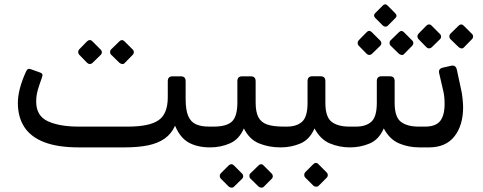

<svg xmlns="http://www.w3.org/2000/svg" viewBox="-20 -679 2230 887"><path d="M344.9 1.9Q246.6 1.9 184.3 -22.2Q122 -46.2 92.3 -92.3Q62.5 -138.4 62.5 -203.4Q62.5 -265.3 99.9 -347.7Q103.5 -356.6 109.3 -359.7Q115.2 -362.7 126.6 -357.7L164.4 -344.3Q172.4 -341.9 175.2 -337Q177.9 -332 173.6 -320.1Q163.6 -293.4 155.4 -266.1Q147.2 -238.8 147.2 -209.6Q147.2 -143.7 201 -118.9Q254.7 -94.1 344 -94.1H570.2Q669.9 -94.1 712.5 -123.6Q755.1 -153.2 755.1 -229.4V-303.9Q755.1 -326.4 777 -326.4H815.7Q837.6 -326.4 837.6 -303.9V-221.9Q837.6 -171.4 849.3 -143.7Q860.9 -116 884.9 -105Q908.9 -94.1 945.7 -94.1H966.4Q981.4 -94.1 981.4 -79.1V-28.1Q981.4 1.9 951.4 1.9Q891.9 1.9 851.8 -20.4Q811.7 -42.8 788.8 -98.1Q771.9 -60.9 740.8 -38.9Q709.7 -16.9 663.7 -7.5Q617.7 1.9 555.5 1.9ZM406.8 -387.9Q402.2 -383.4 395.2 -383.3Q388.2 -383.2 382.4 -388.9L345.8 -426.4Q341.3 -431.9 341.1 -438.5Q340.9 -445 345.8 -450.7L382.4 -488.2Q388.2 -493.9 395.1 -493.8Q402.1 -493.7 406.8 -488.2L444.2 -450.7Q450 -445.8 450.5 -438.4Q451 -430.9 445.2 -425.4ZM556.1 -387.9Q551.1 -382.2 544.2 -383.2Q537.2 -384.2 531.7 -388.9L493.3 -426.4Q488.5 -431.1 488.5 -438.6Q488.5 -446 493.3 -450.7L531.7 -488.2Q537.2 -493.7 543.3 -493.8Q549.3 -493.9 555.1 -488.2L592.5 -450.7Q598.2 -445.8 598.3 -438.5Q598.4 -431.1 592.7 -425.4Z M951 1.9Q936 1.9 936 -13.9V-64.1Q936 -94.1 966 -94.1Q1027.5 -94.1 1052.1 -118.1Q1076.6 -142.2 1076.6 -205.4V-303.9Q1076.6 -326.4 1098.5 -326.4H1139.1Q1161 -326.4 1161 -303.9V-205.4Q1161 -162.2 1173.6 -137.8Q1186.2 -113.4 1214.6 -103.7Q1243.1 -94.1 1291.6 -94.1Q1306.6 -94.1 1306.6 -79.1V-28.1Q1306.6 1.9 1276.6 1.9Q1222 1.9 1176.9 -16.5Q1131.9 -34.9 1106.6 -85.7Q1085 -35.6 1042.7 -16.9Q1000.4 1.9 951 1.9ZM1060.6 183.9Q1056.1 188.4 1049.1 187.9Q1042.2 187.4 1036.6 182.9L999.8 146Q995.2 141.2 995.1 134Q995 126.7 999.8 122L1036.6 85.1Q1042.2 79.6 1048.7 79.6Q1055.2 79.6 1060.6 85.1L1097.3 122Q1102.9 126.7 1103.4 134.1Q1103.9 141.4 1098.3 147ZM1198.4 183.9Q1193.8 188.4 1187 187.9Q1180.1 187.4 1174.6 182.9L1136.7 146Q1132.1 141.2 1132 133.9Q1131.9 126.6 1136.7 122L1174.6 85.1Q1180.1 79.6 1186.5 79.6Q1192.8 79.6 1197.4 85.1L1234.2 122Q1239.8 126.7 1240.3 134.1Q1240.8 141.4 1235.2 147Z M1277 1.9Q1262 1.9 1262 -13.9V-64.1Q1262 -94.1 1292 -94.1H1304.6Q1350.9 -94.1 1375.8 -116.9Q1400.8 -139.8 1400.8 -203.6V-304.1Q1400.8 -326.6 1422.6 -326.6H1461.4Q1483.2 -326.6 1483.2 -304.1V-203.6Q1483.2 -138.6 1512 -116.3Q1540.8 -94.1 1594.4 -94.1H1612Q1627 -94.1 1627 -79.1V-28.1Q1627 1.9 1597 1.9Q1547.1 1.9 1503.5 -16.6Q1459.9 -35.1 1432.9 -85.7Q1410.6 -34.3 1367.9 -16.2Q1325.3 1.9 1277 1.9ZM1451.8 179.5Q1447.1 184.1 1440 183.6Q1433 183.1 1427.4 178.5L1390 141.1Q1385.4 136.3 1385.4 129Q1385.4 121.6 1390 116.7L1427.4 79.3Q1433 73.7 1439.5 73.7Q1446.1 73.7 1450.8 79.3L1488.1 116.7Q1493.8 121.6 1494.3 129Q1494.8 136.3 1489.2 142.1Z M1597 1.9Q1582 1.9 1582 -13.9V-64.1Q1582 -94.1 1612 -94.1H1624.6Q1670.9 -94.1 1695.8 -116.9Q1720.8 -139.8 1720.8 -203.6V-304.1Q1720.8 -326.6 1742.6 -326.6H1781.4Q1803.2 -326.6 1803.2 -304.1V-203.6Q1803.2 -138.6 1832 -116.3Q1860.8 -94.1 1914.4 -94.1H1932Q1947 -94.1 1947 -79.1V-28.1Q1947 1.9 1917 1.9Q1867.1 1.9 1823.5 -16.6Q1779.9 -35.1 1752.9 -85.7Q1730.6 -34.3 1687.9 -16.2Q1645.3 1.9 1597 1.9ZM1771.1 -559.9Q1766.3 -555.2 1760.3 -555.7Q1754.3 -556.2 1748.7 -560.9L1713.3 -596.4Q1702.8 -607.9 1713.3 -618.4L1748.7 -653.8Q1759.4 -664.5 1770.1 -653.8L1805.3 -618.4Q1817.6 -606.5 1806.5 -595.4ZM1697.9 -429.8Q1693.4 -425.2 1686.3 -425.2Q1679.3 -425.1 1673.6 -430.8L1636.9 -468.2Q1632.2 -473.8 1632.2 -480.4Q1632.2 -487.1 1636.9 -492.6L1673.6 -530.1Q1685.4 -542.7 1697.9 -530.1L1735.4 -492.6Q1741.1 -487.7 1741.6 -480.2Q1742.1 -472.8 1736.4 -467.2ZM1847.2 -429.8Q1842.2 -424.1 1835.3 -425.1Q1828.4 -426.1 1822.8 -430.8L1784.4 -468.2Q1779.6 -473 1779.6 -480.5Q1779.6 -488.1 1784.4 -492.6L1822.8 -530.1Q1834.7 -541.6 1846.2 -530.1L1883.6 -492.6Q1889.2 -487.9 1889.4 -480.4Q1889.6 -473 1883.8 -467.2Z M1919.4 1.9Q1910 1.9 1906 -4.2Q1902 -10.2 1902 -17.2V-72.2Q1902 -86.2 1910 -90.1Q1918 -94.1 1932 -94.1H1943.8Q1992.7 -94.1 2013.3 -119.8Q2033.9 -145.6 2033.9 -198.1Q2033.9 -215.9 2032.4 -231.7Q2030.9 -247.4 2026.4 -264.9L2008.8 -340.9Q2006.4 -352.5 2011.2 -358.4Q2015.9 -364.4 2026.6 -366.7L2063.5 -375.1Q2085.8 -380.1 2090.6 -356.7L2109.5 -268.8Q2114.5 -248.7 2117 -222.7Q2119.5 -196.8 2119.5 -183.6Q2119.5 -100.5 2079.6 -49.3Q2039.7 1.9 1961.8 1.9ZM1974.1 -460.2Q1969.5 -455.6 1962.5 -455.5Q1955.4 -455.4 1949.7 -461.2L1913.1 -498.6Q1908.5 -504.2 1908.3 -510.7Q1908.1 -517.2 1913.1 -523L1949.7 -560.4Q1955.4 -566.2 1962.4 -566.1Q1969.3 -566 1974.1 -560.4L2011.5 -523Q2017.2 -518.1 2017.7 -510.6Q2018.2 -503.2 2012.5 -497.6ZM2123.3 -460.2Q2118.4 -454.4 2111.4 -455.4Q2104.5 -456.4 2098.9 -461.2L2060.5 -498.6Q2055.8 -503.4 2055.8 -510.8Q2055.8 -518.2 2060.5 -523L2098.9 -560.4Q2104.5 -566 2110.5 -566.1Q2116.6 -566.2 2122.3 -560.4L2159.7 -523Q2165.5 -518.1 2165.6 -510.7Q2165.7 -503.4 2159.9 -497.6Z"/></svg>

Font: Rubik Light
Style: Regular
Weight: 300
Designer: Hubert and Fischer
Foundry: Hubert and Fischer
Version: Version 2.300;gftools[0.9.30]